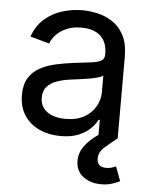

<svg xmlns="http://www.w3.org/2000/svg" viewBox="-54 -592 661 845"><g transform="rotate(5 277.0 -170.0)"><path d="M228 11.7Q176.3 11.7 134.3 -7.3Q92.3 -26.4 67.6 -63.5Q43 -100.6 43 -154.3Q43 -200.7 61.3 -229.7Q79.6 -258.8 110.4 -275.4Q141.1 -292 178.7 -300.3Q216.3 -308.6 254.4 -313.5Q303.2 -319.8 333.5 -323.2Q363.8 -326.7 378.2 -335Q392.6 -343.3 392.6 -363.3V-366.2Q392.6 -399.4 379.9 -422.9Q367.2 -446.3 341.8 -459Q316.4 -471.7 278.3 -471.7Q239.7 -471.7 212.2 -459.5Q184.6 -447.3 167.2 -428.7Q149.9 -410.2 142.6 -389.6L58.1 -413.1Q75.7 -462.4 109.9 -491.9Q144 -521.5 187.7 -534.9Q231.4 -548.3 276.4 -548.3Q306.6 -548.3 341.8 -540.8Q377 -533.2 408.2 -513.2Q439.5 -493.2 459.5 -456.1Q479.5 -418.9 479.5 -358.9V0H394V-74.2H388.7Q379.4 -55.2 359.4 -35.2Q339.4 -15.1 306.9 -1.7Q274.4 11.7 228 11.7ZM242.7 -65.4Q292 -65.4 325.2 -84.2Q358.4 -103 375.5 -133.3Q392.6 -163.6 392.6 -196.8V-270.5Q387.2 -264.6 370.1 -259.8Q353 -254.9 330.6 -251Q308.1 -247.1 286.4 -244.4Q264.6 -241.7 250.5 -239.7Q218.8 -235.8 191.4 -226.3Q164.1 -216.8 147.5 -198.7Q130.9 -180.7 130.9 -149.4Q130.9 -122.1 145.3 -103.3Q159.7 -84.5 184.8 -75Q210 -65.4 242.7 -65.4ZM423.8 207.5Q377 207.5 344.5 183.1Q312 158.7 312 113.3Q312 78.1 333.3 48.8Q354.5 19.5 393.6 -7.8L479.5 0Q445.8 26.4 422.6 47.1Q399.4 67.9 399.4 96.7Q399.4 113.8 409.4 123.8Q419.4 133.8 439.9 133.8Q453.6 133.8 464.6 130.4Q475.6 127 482.9 123L506.8 187Q492.2 193.8 471.7 200.7Q451.2 207.5 423.8 207.5Z"/></g></svg>

Font: Inter 17pt
Style: Regular
Weight: 400
Version: Version 4.001;git-66647c0bb